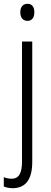

<svg xmlns="http://www.w3.org/2000/svg" viewBox="-41 -751 267 1012"><path d="M66 -686C66 -658 80 -641 104 -641C127 -641 140 -658 140 -686C140 -713 129 -731 104 -731C79 -731 66 -713 66 -686ZM27 241C91 240 129 199 129 102V-532H75V100C75 163 58 191 20 191C6 191 -8 188 -21 183V232C-9 237 7 241 27 241Z"/></svg>

Font: Noto Sans Armenian Condensed Light
Style: Regular
Weight: 300
Width: 3
Designer: Monotype Design Team
Foundry: Monotype Imaging Inc.
Version: Version 2.008